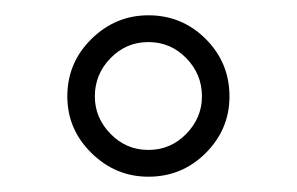

<svg xmlns="http://www.w3.org/2000/svg" viewBox="-20 -701 388 251"><path d="M68 -575Q68 -619 99.5 -650Q131 -681 174 -681Q218 -681 249 -650Q280 -619 280 -575Q280 -532 249 -501Q218 -470 174 -470Q131 -470 99.5 -501Q68 -532 68 -575ZM104 -575Q104 -547 124.5 -526Q145 -505 174 -505Q203 -505 223.5 -526Q244 -547 244 -575Q244 -604 223.5 -625Q203 -646 174 -646Q145 -646 124.5 -625Q104 -604 104 -575Z"/></svg>

Font: Aref Ruqaa Ink
Style: Bold
Weight: 700
Designer: Abdullah Aref
Version: Version 1.005